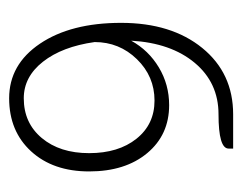

<svg xmlns="http://www.w3.org/2000/svg" viewBox="-75 -450 530 420"><g transform="rotate(90 190.0 -240.0)"><path d="M195 5Q121 5 75.5 -62.5Q30 -130 30 -240Q30 -350 85 -417.5Q140 -485 230 -485H305V-475Q305 -453 230 -453Q161 -453 117.5 -401Q74 -349 69 -262Q90 -300 127.5 -322.5Q165 -345 210 -345Q275 -345 315 -297Q355 -249 355 -170Q355 -91 311 -43Q267 5 195 5ZM195 -27Q249 -27 282 -66.5Q315 -106 315 -170Q315 -234 283.5 -273.5Q252 -313 200 -313Q147 -313 109.5 -274.5Q72 -236 72 -182Q82 -111 115 -69Q148 -27 195 -27Z"/></g></svg>

Font: Glametrix
Style: Light
Weight: 300
Designer: gluk
Foundry: gluk
Version: Version 0.40